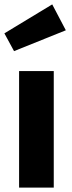

<svg xmlns="http://www.w3.org/2000/svg" viewBox="-26 -855 326 875"><path d="M212 -835 274 -717 38 -622 -6 -703ZM219 -531V0H61V-531Z"/></svg>

Font: FiraGO
Style: Bold
Weight: 700
Designer: bBox Type
Foundry: bBox Type GmbH
Version: Version 1.001;PS 001.001;hotconv 1.0.88;makeotf.lib2.5.64775